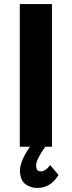

<svg xmlns="http://www.w3.org/2000/svg" viewBox="-20 -720 353 942"><path d="M77.1 0V-700.2H234.9V0H202.1Q157.2 62.5 157.2 91.8Q157.2 121.1 180.2 121.1Q203.1 121.1 226.1 89.8L267.1 138.2Q229 202.1 163.1 202.1Q127.9 202.1 103 182.1Q78.1 162.1 78.1 116.2Q78.1 70.3 127 0Z"/></svg>

Font: TruenoSBd
Style: Demi
Weight: 600
Designer: Julieta Ulanovsky
Foundry: Julieta Ulanovsky
Version: Version 3.001b